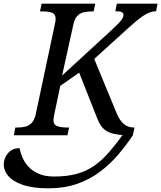

<svg xmlns="http://www.w3.org/2000/svg" viewBox="-74 -734 875 1042"><path d="M189 288Q104 288 49 269Q-6 250 -31.5 218Q-57 186 -53 148Q-49 116 -26.5 93Q-4 70 32 70Q36 91 46.5 117.5Q57 144 78 168Q99 192 133.5 208Q168 224 219 224Q290 224 342.5 209.5Q395 195 437.5 165.5Q480 136 520 89.5Q560 43 606 -21L647 0Q610 56 565.5 107.5Q521 159 466 200Q411 241 342.5 264.5Q274 288 189 288ZM1 0 9 -42H22Q45 -42 64.5 -47Q84 -52 98.5 -67.5Q113 -83 120 -114L224 -604Q226 -610 227 -619Q228 -628 228 -632Q228 -658 208 -665Q188 -672 156 -672H143L152 -714H443L434 -672H421Q399 -672 379 -667Q359 -662 345 -647Q331 -632 324 -600L263 -324L521 -561Q548 -586 564.5 -602.5Q581 -619 588.5 -630.5Q596 -642 596 -651Q596 -664 586.5 -668.5Q577 -673 552 -673L560 -714H781L773 -673Q756 -673 738.5 -666.5Q721 -660 702.5 -647.5Q684 -635 663.5 -618Q643 -601 619 -579L403 -383L420 -456L558 -122Q569 -95 582.5 -77.5Q596 -60 613.5 -51Q631 -42 653 -42H656L647 0H633Q588 0 558 -5Q528 -10 508.5 -20.5Q489 -31 476 -49Q463 -67 453 -93L339 -382L393 -366L253 -268L220 -110Q219 -104 217.5 -95.5Q216 -87 216 -82Q216 -57 236.5 -49.5Q257 -42 288 -42H301L292 0Z"/></svg>

Font: Noto Serif
Style: Italic
Weight: 400
Italic angle: -12°
Designer: Monotype Design Team
Foundry: Monotype Imaging Inc.
Version: Version 2.013